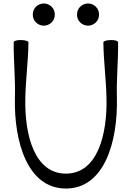

<svg xmlns="http://www.w3.org/2000/svg" viewBox="-20 -1044 749 1107"><path d="M296 -960C296 -977 290 -993 278 -1005C266 -1017 249 -1024 232 -1024C216 -1024 199 -1017 187 -1005C175 -993 169 -977 169 -960C169 -943 175 -927 187 -915C199 -903 216 -896 232 -896C249 -896 266 -903 278 -915C290 -927 296 -943 296 -960ZM551 -960C551 -977 545 -993 533 -1005C521 -1017 504 -1024 488 -1024C471 -1024 454 -1017 442 -1005C430 -993 424 -977 424 -960C424 -943 430 -927 442 -915C454 -903 471 -896 488 -896C504 -896 521 -903 533 -915C545 -927 551 -943 551 -960ZM59 -800C58 -694 69 -587 66 -481C60 -225 139 43 360 43C581 43 660 -225 654 -481C651 -587 662 -694 661 -800C661 -808 642 -814 619 -813C595 -813 576 -807 576 -800C577 -693 592 -586 594 -479C599 -267 542 -43 360 -43C178 -43 121 -267 126 -479C128 -586 143 -693 144 -800C144 -807 125 -813 101 -813C78 -814 59 -808 59 -800Z"/></svg>

Font: Nupuram Expanded Light
Style: Regular
Weight: 300
Width: 7
Designer: Santhosh Thottingal (santhosh.thottingal@gmail.com)
Foundry: SMC
Version: Version 1.000